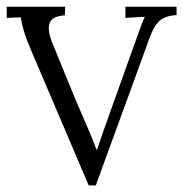

<svg xmlns="http://www.w3.org/2000/svg" viewBox="-23 -546 547 573"><path d="M241.7 7.3 71.5 -392Q55 -430.1 48.2 -453.8Q41.4 -477.4 38.9 -494.3Q28.6 -493.9 18.2 -493.6Q7.7 -493.2 -2.9 -492.5V-525.9H171.3L170.5 -500.2Q132.7 -498 125.2 -477.1Q117.7 -456.2 132.7 -419.1Q151.1 -374.8 167.6 -333.5Q184.1 -292.3 204.3 -244.2Q222.6 -202.1 239.3 -163.2Q256 -124.3 265.1 -99H266.6Q275 -125 283.6 -149.1Q292.3 -173.1 304 -206.5Q337.4 -300.7 356.6 -353.7Q375.9 -406.7 387.6 -440Q394.2 -459.5 399.5 -473Q404.8 -486.6 409.2 -495.8Q394.6 -495.4 380.5 -494.3Q366.3 -493.2 351.3 -492.5V-525.9H503.9V-500.9Q470.5 -499.4 452.9 -483.7Q435.3 -467.9 421.3 -427.2Q419.5 -422.4 416.4 -413.8Q413.3 -405.2 405.2 -383Q397.1 -360.8 380.6 -315.2Q364.1 -269.5 335.5 -191.6Q306.9 -113.7 262.9 7.3Z"/></svg>

Font: Parastoo
Style: Regular
Weight: 400
Foundry: Saber Rastikerdar (saber.rastikerdar@gmail.com)
Version: Version 3.000